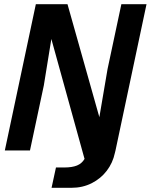

<svg xmlns="http://www.w3.org/2000/svg" viewBox="-20 -718 719 916"><path d="M225 -532 189 -310 123 0H3L151 -698H302L454 -159L493 -388L559 -698H679L531 0L528 12Q518 59 489.5 96.5Q461 134 417.5 156Q374 178 321 178H226L247 81H287Q324 81 347.5 71.5Q371 62 384 39H383Z"/></svg>

Font: Azeret Mono Medium
Style: Italic
Weight: 500
Italic angle: -12°
Designer: Martin Vácha
Foundry: Displaay
Version: Version 1.000; Glyphs 3.0.3, build 3074